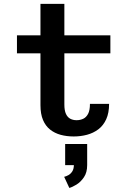

<svg xmlns="http://www.w3.org/2000/svg" viewBox="-20 -678 690 968"><path d="M184 -148V-658.5H304.5V-151Q304.5 -121 312.5 -103.8Q320.5 -86.5 334.5 -79.2Q348.5 -72 366 -72Q384 -72 399.2 -79Q414.5 -86 424 -103.8Q433.5 -121.5 433.5 -154.5H530Q530 -108.5 515.5 -76.8Q501 -45 475.8 -26Q450.5 -7 418.5 1.5Q386.5 10 351.5 10Q316.5 10 286 1.8Q255.5 -6.5 232.5 -24.8Q209.5 -43 196.8 -73.2Q184 -103.5 184 -148ZM65.5 -409V-500H536.5V-409ZM329.5 269.5 303.5 213.5Q314 211 325.2 204.8Q336.5 198.5 344.5 186Q352.5 173.5 352.5 152.5L419.5 154.5Q419.5 191.5 403.2 215.5Q387 239.5 365.8 252.5Q344.5 265.5 329.5 269.5ZM308.5 154.5V48H419.5V154.5Z"/></svg>

Font: Trispace Thin Medium
Style: Regular
Weight: 500
Version: Version 1.210